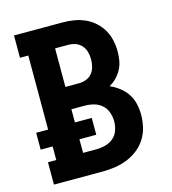

<svg xmlns="http://www.w3.org/2000/svg" viewBox="-109 -825 819 914"><g transform="rotate(-15 300.0 -367.5)"><path d="M44 0V-110H85V-177H26V-260H85V-625H44V-735H283Q312 -735 339.5 -730.5Q367 -726 393 -714.5Q419 -703 440 -684Q461 -665 475 -641Q489 -617 495 -589Q501 -561 501 -533Q501 -511 497 -488.5Q493 -466 482.5 -446.5Q472 -427 456.5 -411Q441 -395 421 -384Q446 -373 467.5 -356.5Q489 -340 504 -317.5Q519 -295 525 -268Q531 -241 531 -215Q531 -184 524 -153.5Q517 -123 500 -96.5Q483 -70 458.5 -51Q434 -32 405 -20.5Q376 -9 345 -4.5Q314 0 283 0ZM283 -435Q302 -435 319.5 -441.5Q337 -448 348.5 -462Q360 -476 364.5 -494Q369 -512 369 -531Q369 -549 364.5 -566.5Q360 -584 348 -598Q336 -612 319 -618.5Q302 -625 283 -625H217V-435ZM283 -110Q306 -110 328 -116Q350 -122 367 -136.5Q384 -151 391.5 -173Q399 -195 399 -217Q399 -239 391.5 -261Q384 -283 367 -298Q350 -313 328 -319Q306 -325 283 -325H217V-260H300V-177H217V-110Z"/></g></svg>

Font: Iosevka Slab XBdEx
Style: Regular
Weight: 800
Width: 7
Monospace: yes
Designer: Belleve Invis
Foundry: Belleve Invis
Version: Version 11.1.0; ttfautohint (v1.8.3)